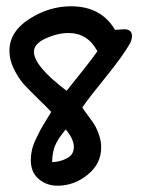

<svg xmlns="http://www.w3.org/2000/svg" viewBox="-20 -667 450 611"><path d="M346 -572Q352 -572 361.5 -573Q371 -574 375 -574Q400 -574 400 -552Q400 -543 395 -531Q372 -490 316 -421Q260 -352 242 -325Q246 -318 261 -298Q276 -278 282.5 -267Q289 -256 295.5 -236.5Q302 -217 302 -198Q302 -146 259 -111Q216 -76 163 -76Q128 -76 103 -97.5Q78 -119 78 -157Q78 -173 81.5 -189Q85 -205 93.5 -223Q102 -241 107.5 -251.5Q113 -262 126 -283Q139 -304 143 -311Q131 -324 100.5 -353.5Q70 -383 54.5 -400.5Q39 -418 24.5 -447Q10 -476 10 -505Q10 -566 73 -606.5Q136 -647 206 -647Q302 -647 346 -572ZM198 -562Q164 -562 126 -545Q88 -528 88 -502Q88 -457 192 -378Q268 -472 290 -504Q259 -562 198 -562ZM189 -255Q186 -251 178.5 -241.5Q171 -232 168 -227.5Q165 -223 160 -213.5Q155 -204 152.5 -196Q150 -188 148 -176.5Q146 -165 146 -151Q172 -152 193.5 -163.5Q215 -175 215 -199Q215 -225 189 -255Z"/></svg>

Font: Because We Mentor
Style: Regular
Weight: 400
Designer: Liz Wetzel, Aaron Williamson, Russ McMullin
Foundry: Red Hat
Version: Version 1.000